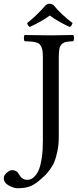

<svg xmlns="http://www.w3.org/2000/svg" viewBox="-88 -834 415 1026"><path d="M196.8 -808.1Q240.7 -754.9 299.8 -710.9Q294.4 -694.3 284.2 -689.9Q220.2 -719.7 178.2 -751Q131.3 -717.3 70.8 -689.9Q60.1 -696.8 57.1 -710.9Q99.1 -742.2 158.2 -808.1Q168.9 -814.5 177 -814.2Q185.1 -814 196.8 -808.1ZM226.1 -522.9V-103Q226.1 -62 219 -27.3Q211.9 7.3 203.1 29.3Q194.3 51.3 178.2 72.8Q162.1 94.2 151.9 104Q142.1 113.3 124 128.9Q94.7 154.3 68.4 163.1Q42.5 171.9 6.8 171.9Q-15.1 171.9 -41.5 157Q-67.9 142.1 -67.9 118.2Q-67.9 103 -52 89.1Q-36.1 75.2 -23.9 75.2Q-13.2 75.2 -5.1 79.1Q2.9 83 6.1 86.7Q9.3 90.3 14.6 98.6L21 108.9Q34.7 127 56.2 127Q67.4 127 77.9 122.8Q88.4 118.7 100.3 105.2Q112.3 91.8 120.8 70.1Q129.4 48.3 135.3 9.5Q141.1 -29.3 141.1 -81.1V-522.9Q141.1 -544.4 139.6 -558.3Q138.2 -572.3 133.3 -582.8Q128.4 -593.3 122.8 -598.6Q117.2 -604 104.5 -607.4Q91.8 -610.8 79.3 -611.8Q66.9 -612.8 43.9 -613.8Q39.6 -618.2 39.6 -630.4Q39.6 -642.6 43.9 -647Q143.6 -645 183.1 -645Q205.6 -645 303.2 -647Q307.6 -642.6 307.6 -630.4Q307.6 -618.2 303.2 -613.8Q277.3 -612.3 265.1 -609.9Q252.9 -607.4 242.7 -598.4Q232.4 -589.4 229.2 -572Q226.1 -554.7 226.1 -522.9Z"/></svg>

Font: Linux Libertine G
Style: Regular
Weight: 400
Designer: Philipp H. Poll
Foundry: Philipp H. Poll
Version: Version 4.7.5